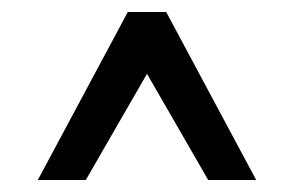

<svg xmlns="http://www.w3.org/2000/svg" viewBox="-20 -740 490 320"><path d="M123 -440H43L193 -720H257L407 -440H327L225 -617Z"/></svg>

Font: Protest Guerrilla
Style: Regular
Weight: 400
Designer: Octavio Pardo
Foundry: Ashler Design
Version: Version 2.005; ttfautohint (v1.8.4.7-5d5b)